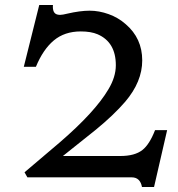

<svg xmlns="http://www.w3.org/2000/svg" viewBox="-20 -702 706 760"><path d="M542 38.1Q534.7 0 501.5 0H88.4L77.1 -20L215.8 -137.7Q356.4 -258.8 409.2 -348.6Q438.5 -397.5 438.5 -443.8Q438.5 -535.2 366.2 -566.4Q339.8 -577.6 299.8 -577.6Q235.8 -577.6 193.1 -542Q150.4 -506.3 122.1 -437.5H74.2L135.3 -682.1H189.5Q187 -649.4 207 -644.5Q212.9 -643.1 218 -643.1Q223.1 -643.1 230.5 -644.5L246.1 -647.9Q297.4 -659.7 334.7 -659.7Q372.1 -659.7 410.2 -646Q448.2 -632.3 477.5 -606.4Q543 -550.3 543 -462.9Q543 -378.4 475.6 -299.3Q430.7 -247.1 359.9 -189L229 -84.5H456.5Q513.7 -84.5 543.9 -108.4Q571.8 -130.4 593.8 -187H641.6L589.8 38.1Z"/></svg>

Font: Metamorphous
Style: Regular
Weight: 400
Designer: James Grieshaber
Foundry: James Grieshaber
Version: Version 1.001